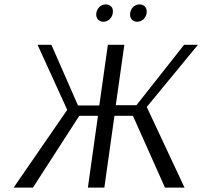

<svg xmlns="http://www.w3.org/2000/svg" viewBox="-20 -854 921 874"><path d="M507 -375H601L818 -650H881L648 -367L820 0H731L585 -327H501L455 0H380L426 -327H341L130 0H42L286 -354L151 -650H214L335 -374H432L471 -650H546ZM588 -824Q601 -834 615 -834Q630 -834 640 -824Q648 -814 648 -801Q648 -781 632 -765Q619 -755 604 -755Q590 -755 580 -765Q572 -775 572 -788Q572 -808 588 -824ZM434 -824Q447 -834 462 -834Q476 -834 486 -824Q491 -820 492.5 -813.5Q494 -807 494 -801Q494 -781 478 -765Q465 -755 451 -755Q436 -755 426 -765Q418 -775 418 -788Q418 -808 434 -824Z"/></svg>

Font: Arsenal SC
Style: Italic
Weight: 400
Italic angle: -9.10001°
Designer: Andrij Shevchenko
Foundry: Stairsfor
Version: Version 2.001; ttfautohint (v1.8.4.7-5d5b)